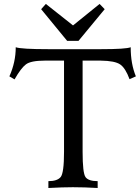

<svg xmlns="http://www.w3.org/2000/svg" viewBox="-20 -939 699 959"><path d="M467.8 0Q401.9 -3.9 343.8 -3.9Q293.9 -3.9 221.7 0V-34.2Q266.1 -34.2 283 -54.7Q299.8 -75.2 299.8 -180.7V-636.2H203.1Q134.3 -636.2 109.4 -617.4Q84.5 -598.6 52.7 -542.5L26.9 -557.6Q58.6 -628.4 58.6 -703.1Q85.4 -693.4 221.2 -693.4H484.4Q609.4 -693.4 632.8 -703.1Q632.8 -619.6 658.7 -557.6L627 -543.5Q606.9 -598.6 580.6 -616.9Q554.2 -635.3 483.4 -636.2H392.6V-180.7Q392.6 -74.7 407.2 -54.4Q421.9 -34.2 467.8 -34.2ZM372.1 -734.9H315.4L185.5 -893.1L209 -919.4L344.7 -812L477.5 -919.4L502.9 -893.1Z"/></svg>

Font: Almanac
Style: Regular
Weight: 400
Designer: Eden's Almanac
Version: Version 3.501;March 28, 2021;FontCreator 13.0.0.2683 64-bit